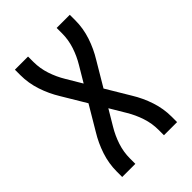

<svg xmlns="http://www.w3.org/2000/svg" viewBox="-215 -832 930 930"><g transform="rotate(-45 250.0 -367.5)"><path d="M62 0V-37Q62 -92 79.5 -145Q97 -198 126 -245L199 -368L126 -490Q97 -537 79.5 -590Q62 -643 62 -698V-735H152V-698Q152 -654 166 -611.5Q180 -569 203 -531L250 -452L297 -531Q320 -569 334 -611.5Q348 -654 348 -698V-735H438V-698Q438 -643 420.5 -590Q403 -537 374 -490L301 -367L374 -245Q403 -198 420.5 -145Q438 -92 438 -37V0H348V-37Q348 -81 334 -123.5Q320 -166 297 -204L250 -283L203 -204Q180 -166 166 -123.5Q152 -81 152 -37V0Z"/></g></svg>

Font: iosevka_custom_sans_ss08 Md
Style: Regular
Weight: 500
Designer: Belleve Invis
Foundry: Belleve Invis
Version: Version 10.3.0; ttfautohint (v1.8.3)